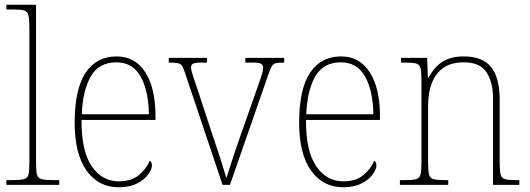

<svg xmlns="http://www.w3.org/2000/svg" viewBox="-20 -780 2237 810"><path d="M7 0V-20H27Q64 -20 80 -24Q96 -28 100 -43.5Q104 -59 104 -94V-662Q104 -699 100 -715.5Q96 -732 81.5 -736Q67 -740 37 -740H7V-760H132V-94Q132 -59 136 -43.5Q140 -28 156.5 -24Q173 -20 209 -20H230V0Z M481 10Q395 10 345 -60.5Q295 -131 295 -262Q295 -404 341 -473Q387 -542 472 -542Q550 -542 593 -475Q636 -408 636 -290V-274H324Q323 -144 366.5 -79.5Q410 -15 481 -15Q534 -15 565.5 -41Q597 -67 612 -102Q616 -99 618.5 -94.5Q621 -90 621 -82Q621 -66 605 -44Q589 -22 558 -6Q527 10 481 10ZM608 -298Q607 -396 573.5 -456.5Q540 -517 471 -517Q397 -517 363 -457.5Q329 -398 325 -298Z M762 -468Q755 -491 749 -501Q743 -511 730.5 -513.5Q718 -516 692 -516V-536H853V-516H832Q803 -516 794.5 -511.5Q786 -507 786 -496Q786 -484 795 -457Q804 -430 812 -407L879 -203Q889 -174 900 -140.5Q911 -107 920.5 -77Q930 -47 935 -28Q941 -47 955.5 -92.5Q970 -138 995 -209L1050 -365Q1069 -419 1079.5 -449.5Q1090 -480 1090 -495Q1090 -506 1081.5 -511Q1073 -516 1043 -516H1015V-536H1179V-516H1177Q1155 -516 1144 -513.5Q1133 -511 1127 -501Q1121 -491 1113 -468L950 0H919Z M1428 10Q1342 10 1292 -60.5Q1242 -131 1242 -262Q1242 -404 1288 -473Q1334 -542 1419 -542Q1497 -542 1540 -475Q1583 -408 1583 -290V-274H1271Q1270 -144 1313.5 -79.5Q1357 -15 1428 -15Q1481 -15 1512.5 -41Q1544 -67 1559 -102Q1563 -99 1565.5 -94.5Q1568 -90 1568 -82Q1568 -66 1552 -44Q1536 -22 1505 -6Q1474 10 1428 10ZM1555 -298Q1554 -396 1520.5 -456.5Q1487 -517 1418 -517Q1344 -517 1310 -457.5Q1276 -398 1272 -298Z M1667 0V-20H1685Q1720 -20 1735 -24Q1750 -28 1754 -44Q1758 -60 1758 -95V-442Q1758 -477 1754 -492.5Q1750 -508 1736 -512Q1722 -516 1691 -516H1672V-536H1782L1785 -453H1788Q1814 -500 1849 -521Q1884 -542 1936 -542Q2016 -542 2052 -497Q2088 -452 2088 -359V-95Q2088 -60 2092 -44Q2096 -28 2111.5 -24Q2127 -20 2160 -20H2171V0H2060V-365Q2060 -433 2032.5 -475Q2005 -517 1937 -517Q1883 -517 1850 -493.5Q1817 -470 1801.5 -428.5Q1786 -387 1786 -334V-95Q1786 -60 1790 -44Q1794 -28 1809.5 -24Q1825 -20 1859 -20H1871V0Z"/></svg>

Font: Noto Serif Khmer SemiCondensed Thin
Style: Regular
Weight: 250
Width: 4
Designer: Danh Hong and the Monotype Design Team
Foundry: Monotype Imaging Inc.
Version: Version 2.004